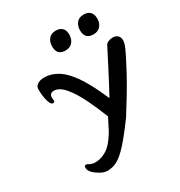

<svg xmlns="http://www.w3.org/2000/svg" viewBox="-234 -1184 1272 1359"><g transform="rotate(-30 401.5 -504.5)"><path d="M579.1 -295.4 549.8 -247.1Q468.8 -136.2 417.5 -80.3Q366.2 -24.4 328.4 -3.7Q290.5 17.1 246.1 17.1Q222.2 17.1 194.3 2.4Q166.5 -12.2 148.9 -28.3Q131.3 -44.4 128.4 -52.7Q120.6 -63.5 120.6 -79.1Q120.6 -97.7 135.7 -97.7Q138.7 -97.7 143.1 -96.2Q171.4 -77.6 200.2 -77.6Q234.9 -77.6 266.1 -91.1Q297.4 -104.5 318.6 -123.3Q339.8 -142.1 361.1 -171.4Q382.3 -200.7 393.8 -222.4Q405.3 -244.1 420.2 -274.2Q435.1 -304.2 441.4 -314.9Q422.4 -362.3 405.8 -400.6Q389.2 -439 368.7 -481Q348.1 -522.9 328.4 -554.2Q308.6 -585.4 287.4 -611.3Q266.1 -637.2 243.9 -650.6Q221.7 -664.1 200.2 -664.1Q163.6 -664.1 163.6 -629.4Q163.6 -624 164.6 -614.7Q165.5 -605.5 165.5 -602.1Q165.5 -589.8 151.9 -589.8Q133.3 -589.8 121.6 -631.3Q109.9 -672.9 109.9 -729.5Q109.9 -748.5 129.6 -763.9Q149.4 -779.3 187 -779.3Q218.3 -779.3 247.6 -769.5Q276.9 -759.8 302 -743.2Q327.1 -726.6 351.6 -700.4Q376 -674.3 396.5 -645.5Q417 -616.7 438.2 -578.6Q459.5 -540.5 477.1 -503.9Q494.6 -467.3 514.6 -421.9Q560.5 -505.4 623.8 -628.7Q687 -752 689 -755.9Q695.3 -767.6 712.2 -774.9Q729 -782.2 748.5 -782.2Q771.5 -782.2 787.4 -768.8Q803.2 -755.4 803.2 -728Q803.2 -708.5 790.5 -677.7Q764.6 -617.7 706.1 -510Q647.5 -402.3 579.1 -295.4ZM721.7 -953.6Q721.7 -949.2 721.2 -944.3Q720.7 -939.5 718.8 -928.5Q716.8 -917.5 711.4 -908Q706.1 -898.4 698 -889.2Q689.9 -879.9 675.5 -874.3Q661.1 -868.7 642.6 -868.7Q610.4 -868.7 592 -886.2Q573.7 -903.8 573.7 -940.9Q573.7 -976.6 593.3 -1001.2Q612.8 -1025.9 650.9 -1025.9Q685.5 -1025.9 703.6 -1007.3Q721.7 -988.8 721.7 -953.6ZM493.7 -953.6Q493.7 -949.7 492.9 -944.3Q492.2 -939 490.2 -928.2Q488.3 -917.5 482.9 -908Q477.5 -898.4 469.2 -889.2Q460.9 -879.9 446.8 -874.3Q432.6 -868.7 414.6 -868.7Q345.7 -868.7 345.7 -940.9Q345.7 -976.6 365 -1001.2Q384.3 -1025.9 422.9 -1025.9Q457 -1025.9 475.3 -1007.3Q493.7 -988.8 493.7 -953.6Z"/></g></svg>

Font: iCiel Pacifico
Style: Regular
Weight: 400
Designer: Vernon Adams
Foundry: Vernon Adams
Version: Version 1.00 September 26, 2014, initial release